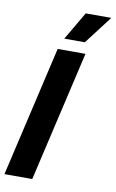

<svg xmlns="http://www.w3.org/2000/svg" viewBox="-103 -968 614 1020"><g transform="rotate(10 204.5 -458.0)"><path d="M296 -764H185L274 -916H412ZM160 -704H310L147 0H-3Z"/></g></svg>

Font: CBA Beacon Sans Extra Bold
Style: Italic
Weight: 800
Italic angle: -13°
Designer: Wei Huang
Foundry: Wei Huang
Version: Version 1.002